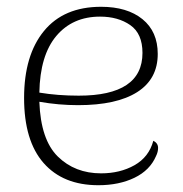

<svg xmlns="http://www.w3.org/2000/svg" viewBox="-20 -534 540 566"><path d="M446 -98Q446 -86 440 -74Q422 -32 376.5 -10Q331 12 270 12Q166 12 108.5 -53.5Q51 -119 51 -245Q51 -371 109.5 -442.5Q168 -514 278 -514Q355 -514 400 -477.5Q445 -441 445 -375Q445 -301 384.5 -262.5Q324 -224 210 -224Q153 -224 96 -234Q100 -122 150.5 -72.5Q201 -23 278 -23Q334 -23 376.5 -47Q419 -71 432 -119Q446 -112 446 -98ZM96 -261Q150 -252 212 -252Q400 -252 400 -378Q400 -435 364 -460Q328 -485 275 -485Q194 -485 146 -428Q98 -371 96 -261Z"/></svg>

Font: Arima Madurai ExtraLight
Style: Regular
Weight: 275
Designer: Joana Correia and Natanael Gama
Foundry: NDISCOVER
Version: Version 1.019